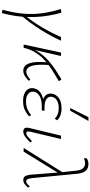

<svg xmlns="http://www.w3.org/2000/svg" viewBox="538 -1290 990 2107"><g transform="rotate(90 1033.5 -236.0)"><path d="M155 21 137 1Q217 -96 278 -199Q339 -302 386 -410H426Q375 -297 307 -189Q239 -81 155 21ZM123 239 86 232Q92 210 97.5 189Q103 168 107 148Q130 41 132.5 -51Q135 -143 121 -230Q107 -317 79 -409L119 -414Q138 -347 150 -277Q162 -207 165.5 -135Q169 -63 163.5 10.5Q158 84 142 158Q137 179 132.5 199Q128 219 123 239Z M486 0Q503 -86 543 -150.5Q583 -215 635 -263Q687 -311 743.5 -347.5Q800 -384 850 -415L871 -387Q836 -365 792.5 -339.5Q749 -314 704.5 -282.5Q660 -251 619.5 -210.5Q579 -170 549 -118Q519 -66 504 0ZM468 0 556 -410H594L500 0ZM754 4Q721 4 697 -21.5Q673 -47 664 -105.5Q655 -164 664 -263L694 -288Q686 -190 693.5 -133.5Q701 -77 720 -53Q739 -29 765 -29Q785 -29 802.5 -38Q820 -47 832.5 -57Q845 -67 852 -73L867 -57Q842 -32 814.5 -14Q787 4 754 4Z M1086 6Q1040 6 1006 -9Q972 -24 956 -52Q940 -80 950 -119Q962 -168 1012.5 -194.5Q1063 -221 1146 -221L1144 -200Q1098 -200 1064 -215Q1030 -230 1015.5 -256.5Q1001 -283 1009 -319Q1017 -349 1038 -371Q1059 -393 1092 -404.5Q1125 -416 1168 -416Q1213 -416 1246 -403Q1279 -390 1300 -367L1281 -342Q1262 -362 1233 -373.5Q1204 -385 1164 -385Q1116 -385 1083 -366Q1050 -347 1043 -314Q1037 -286 1050 -267Q1063 -248 1090 -238.5Q1117 -229 1152 -229H1196L1191 -199H1147Q1074 -199 1034.5 -176Q995 -153 987 -118Q979 -78 1006.5 -52Q1034 -26 1091 -26Q1142 -26 1179.5 -42.5Q1217 -59 1243 -83L1256 -59Q1226 -32 1186.5 -13Q1147 6 1086 6ZM1165 -511 1265 -711H1307L1194 -511Z M1422 4Q1406 4 1395 -3Q1384 -10 1381.5 -25Q1379 -40 1384 -62L1468 -410H1505L1424 -69Q1420 -51 1423 -40Q1426 -29 1441 -29Q1460 -29 1480.5 -46.5Q1501 -64 1528 -91L1543 -74Q1510 -38 1480 -17Q1450 4 1422 4Z M1954 4Q1937 4 1924.5 -4.5Q1912 -13 1905.5 -32.5Q1899 -52 1896 -85L1871 -404L1853 -570Q1847 -630 1826 -652Q1805 -674 1771 -674Q1753 -674 1739.5 -669.5Q1726 -665 1719 -659L1715 -690Q1726 -700 1744 -705.5Q1762 -711 1782 -711Q1809 -711 1831 -699Q1853 -687 1868 -659Q1883 -631 1887 -581L1934 -92Q1938 -56 1946 -42Q1954 -28 1968 -28Q1985 -28 1999.5 -41Q2014 -54 2024 -67L2039 -50Q2018 -24 1998.5 -10Q1979 4 1954 4ZM1603 0 1876 -436 1886 -394 1644 0Z"/></g></svg>

Font: Ysabeau Office ExtraLight
Style: Italic
Weight: 250
Italic angle: -12°
Designer: Christian Thalmann (Catharsis Fonts)
Version: Version 2.001;gftools[0.9.30]; featfreeze: tnum,lnum,ss02